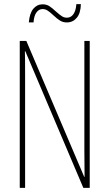

<svg xmlns="http://www.w3.org/2000/svg" viewBox="-20 -913 531 933"><path d="M385 0 103 -664H101Q102 -637 102 -548V0H76V-714H108L389 -54H391L390 -181V-714H416V0ZM305 -804Q286 -804 271.5 -813Q257 -822 238 -840Q223 -854 211.5 -861.5Q200 -869 187 -869Q169 -869 157 -852.5Q145 -836 143 -804H120Q124 -849 142 -870.5Q160 -892 187 -892Q206 -892 220 -883Q234 -874 252 -857Q270 -841 281 -834Q292 -827 305 -827Q325 -827 337 -844.5Q349 -862 351 -893H373Q372 -849 353 -826.5Q334 -804 305 -804Z"/></svg>

Font: Noto Sans Display Thin Cond
Style: Regular
Weight: 250
Width: 3
Designer: Monotype Design team
Foundry: Monotype Imaging Inc.
Version: Version 1.000